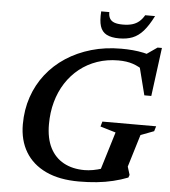

<svg xmlns="http://www.w3.org/2000/svg" viewBox="-59 -924 875 989"><g transform="rotate(5 379.0 -429.5)"><path d="M409 -49Q430 -49 453.5 -53.2Q477 -57.5 499.8 -65Q522.5 -72.5 540.5 -83L484 -33.5L552 -256L472 -280L479.5 -306H757.5L749.5 -280L681 -254L630 -86.5L643 -44.5L638 -30.5Q602.5 -16.5 562.2 -6.8Q522 3 477.8 7.5Q433.5 12 385.5 12Q284 12 214.2 -21Q144.5 -54 108.5 -114.2Q72.5 -174.5 72.5 -256.5Q72.5 -332 95 -398Q117.5 -464 159.2 -517.2Q201 -570.5 259.5 -608.8Q318 -647 389.8 -667.8Q461.5 -688.5 544 -688.5Q575 -688.5 603.5 -686Q632 -683.5 659.2 -677.8Q686.5 -672 713.5 -662L656 -659.5L729.5 -710.5H752L719 -459.5H683L640 -629L674 -582Q642 -605.5 610 -616.2Q578 -627 534.5 -627Q476 -627 425.5 -609.5Q375 -592 334.5 -559.8Q294 -527.5 265.2 -483Q236.5 -438.5 221.5 -384.2Q206.5 -330 206.5 -268.5Q206.5 -196 231.2 -147.2Q256 -98.5 301.5 -73.8Q347 -49 409 -49ZM541 -813Q568.5 -813 589 -819Q609.5 -825 624.8 -838Q640 -851 651.5 -871H702.5Q677 -820.5 652 -792.2Q627 -764 597.2 -752.2Q567.5 -740.5 528 -740.5Q487 -740.5 462.8 -753.2Q438.5 -766 429.5 -794.5Q420.5 -823 424 -871H466Q465.5 -851.5 472.8 -838.5Q480 -825.5 496.5 -819.2Q513 -813 541 -813Z"/></g></svg>

Font: Newsreader 16pt 16pt SemiBold
Style: Italic
Weight: 600
Italic angle: -17°
Version: Version 1.003